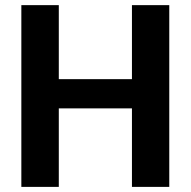

<svg xmlns="http://www.w3.org/2000/svg" viewBox="-20 -731 746 751"><path d="M63.5 -710.9V0H210V-307.1H496.1V0H642.1V-710.9H496.1V-421.4H210V-710.9Z"/></svg>

Font: Vazirmatn
Style: Bold
Weight: 700
Designer: Saber Rastikerdar
Foundry: Saber Rastikerdar
Version: Version 33.003